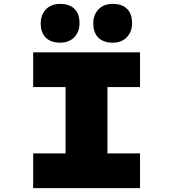

<svg xmlns="http://www.w3.org/2000/svg" viewBox="-20 -970 893 990"><path d="M151 0V-179H318V-521H151V-700H702V-521H534V-179H702V0ZM561 -750Q513 -750 487 -776Q461 -802 461 -850Q461 -894 488 -922Q515 -950 561 -950Q609 -950 635 -924.5Q661 -899 661 -850Q661 -806 634 -778Q607 -750 561 -750ZM290 -750Q242 -750 216 -776Q190 -802 190 -850Q190 -894 217 -922Q244 -950 290 -950Q338 -950 364 -924.5Q390 -899 390 -850Q390 -806 363 -778Q336 -750 290 -750Z"/></svg>

Font: Lexend Mega Black
Style: Regular
Weight: 900
Version: Version 1.007